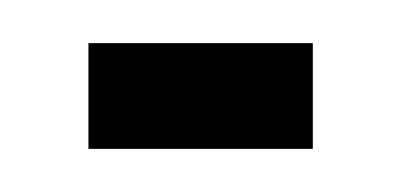

<svg xmlns="http://www.w3.org/2000/svg" viewBox="-20 -135 184 89"><path d="M21 -115V-66H125V-115Z"/></svg>

Font: Hussar Tani
Style: Dwa
Weight: 700
Foundry: Cannot Into Space Fonts
Version: Version 0.92